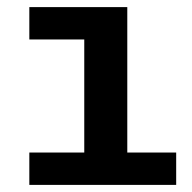

<svg xmlns="http://www.w3.org/2000/svg" viewBox="-20 -520 540 540"><path d="M62.5 0V-91H217V-409H62.5V-500H338V-91H475.5V0Z"/></svg>

Font: Trispace Medium
Style: Regular
Weight: 500
Designer: Tyler Finck
Foundry: Etcetera Type Company
Version: Version 1.210; ttfautohint (v1.8.3)